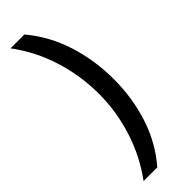

<svg xmlns="http://www.w3.org/2000/svg" viewBox="-291 -723 891 891"><g transform="rotate(-45 154.0 -278.0)"><path d="M268 -274Q268 -153 232.5 -41.5Q197 70 121 158H31Q100 64 135.5 -47.5Q171 -159 171 -275Q171 -394 135.5 -507Q100 -620 30 -714H121Q197 -623 232.5 -509.5Q268 -396 268 -274Z"/></g></svg>

Font: Noto Sans New Tai Lue Medium
Style: Regular
Weight: 500
Version: Version 2.003